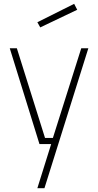

<svg xmlns="http://www.w3.org/2000/svg" viewBox="-20 -752 511 1002"><path d="M175 230 247 0H186L31 -500H68L215 -32H256L404 -500H441L212 230ZM190 -609 175 -636 367 -732 383 -701Z"/></svg>

Font: TitilliumWeb ExtraLight
Style: Regular
Weight: 400
Designer: Mohamed Gaber, Accademia di Belle Arti di Urbino and others
Foundry: Kief Type Foundry, Accademia di Belle Arti di Urbino and others
Version: Version 3.000; ttfautohint (v1.8.2)